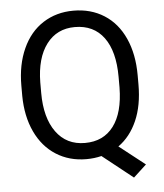

<svg xmlns="http://www.w3.org/2000/svg" viewBox="-57 -771 802 941"><g transform="rotate(-5 344.0 -300.5)"><path d="M531.7 -378.4Q531.7 -503.9 481.7 -572Q431.6 -640.1 338.9 -640.1Q250.5 -640.1 199.5 -572.5Q148.4 -504.9 147 -384.8V-332.5Q147 -210.4 198 -140.1Q249 -69.8 339.8 -69.8Q430.7 -69.8 480.5 -136Q530.3 -202.1 531.7 -325.7ZM625.5 -332.5Q625.5 -229.5 592.8 -155Q560.1 -80.6 501 -38.6L627.9 61L564 120.1L414.1 1Q378.9 9.8 339.8 9.8Q255.9 9.8 190.9 -31.5Q126 -72.8 90.1 -149.2Q54.2 -225.6 53.2 -326.2V-377.4Q53.2 -480 88.9 -558.6Q124.5 -637.2 189.7 -679Q254.9 -720.7 338.9 -720.7Q424.8 -720.7 490 -679.2Q555.2 -637.7 590.3 -559.8Q625.5 -481.9 625.5 -377.9Z"/></g></svg>

Font: RobotoDraft
Style: Regular
Weight: 400
Version: Version 2.001101; 2014